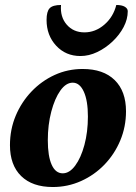

<svg xmlns="http://www.w3.org/2000/svg" viewBox="-20 -739 545 771"><path d="M192 12Q110 12 65 -32Q20 -76 20 -156Q20 -219 43 -274Q66 -329 106.5 -371.5Q147 -414 199.5 -438Q252 -462 312 -462Q395 -462 440.5 -417.5Q486 -373 486 -292Q486 -230 463 -175Q440 -120 399.5 -78Q359 -36 305.5 -12Q252 12 192 12ZM232 -43Q259 -43 282 -74Q305 -105 319 -157Q333 -209 333 -271Q333 -335 316.5 -371Q300 -407 272 -407Q245 -407 222.5 -375.5Q200 -344 186 -291Q172 -238 172 -176Q172 -112 187.5 -77.5Q203 -43 232 -43ZM303 -514Q244 -514 205.5 -555.5Q167 -597 167 -659Q167 -693 179.5 -706Q192 -719 225 -719Q221 -671 248 -640Q275 -609 319 -609Q363 -609 399 -640Q435 -671 447 -719Q469 -719 481 -712Q493 -705 493 -694Q493 -662 476.5 -630.5Q460 -599 432 -572.5Q404 -546 370.5 -530Q337 -514 303 -514Z"/></svg>

Font: Petrona ExtraBold
Style: Italic
Weight: 800
Italic angle: -9°
Designer: Ringo R. Seeber
Foundry: Ringo R. Seeber
Version: Version 2.001; ttfautohint (v1.8.3)